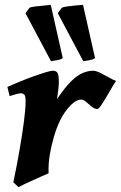

<svg xmlns="http://www.w3.org/2000/svg" viewBox="-20 -747 496 787"><path d="M455.6 -415Q449.7 -407.2 439 -388.7Q428.2 -370.1 416.3 -349.9Q404.3 -329.6 394.3 -314.9Q384.3 -300.3 379.4 -300.3Q367.2 -300.3 355.5 -310.1Q343.8 -319.8 333 -329.3Q322.3 -338.9 312.5 -338.9Q287.1 -338.9 254.4 -298.1Q221.7 -257.3 201.2 -187Q190.4 -150.4 184.1 -113Q177.7 -75.7 179.2 -36.6Q170.9 -33.2 153.3 -25.4Q135.7 -17.6 115.2 -8.3Q94.7 1 78.1 8.8Q61.5 16.6 55.7 20L34.7 0Q49.3 -69.3 60.5 -134.3Q71.8 -199.2 78.4 -251Q85 -302.7 85 -332Q85 -354.5 79.1 -359.6Q73.2 -364.7 64.9 -364.7Q58.1 -364.7 42.5 -360.1Q26.9 -355.5 19.5 -353L10.3 -390.6Q30.8 -399.9 58.6 -411.4Q86.4 -422.9 114.7 -433.1Q143.1 -443.4 165.3 -450.2Q187.5 -457 197.3 -457Q210.9 -457 216.1 -447.5Q221.2 -438 221.2 -410.6Q221.2 -400.4 219 -379.9Q216.8 -359.4 213.9 -340.8Q245.6 -388.2 271 -413.1Q296.4 -438 318.4 -447.5Q340.3 -457 361.3 -457Q373 -457 389.6 -449Q406.2 -440.9 423.8 -430.9Q441.4 -420.9 455.6 -415ZM189 -496.1 84.5 -692.9 100.6 -714.8Q106 -718.3 124.8 -720.5Q143.6 -722.7 162.6 -724.4Q181.6 -726.1 188 -727.1L237.3 -508.8Q229.5 -502.9 212.9 -500Q196.3 -497.1 189 -496.1ZM321.3 -496.1 216.8 -692.9 232.9 -714.8Q238.3 -718.3 256.1 -720.7Q273.9 -723.1 292.7 -724.9Q311.5 -726.6 320.3 -727.1L369.6 -508.8Q361.8 -502.9 345.2 -500Q328.6 -497.1 321.3 -496.1Z"/></svg>

Font: Gentium Book Plus
Style: Bold Italic
Weight: 700
Italic angle: -8°
Designer: Victor Gaultney, Annie Olsen, Iska Routamaa, Becca Hirsbrunner
Foundry: SIL International
Version: Version 6.101